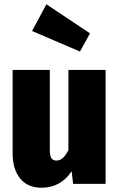

<svg xmlns="http://www.w3.org/2000/svg" viewBox="-20 -860 557 898"><path d="M474 0H322L315 -59Q264 18 174 18Q109 18 74 -25.5Q39 -69 39 -143V-533H213V-157Q213 -131 220.5 -120Q228 -109 244 -109Q276 -109 300 -158V-533H474ZM197 -840 401 -704 354 -619 130 -715Z"/></svg>

Font: Fira Sans Condensed ExtraBold
Style: Regular
Weight: 800
Width: 3
Designer: Carrois Corporate & Edenspiekermann AG
Foundry: Carrois Corporate GbR & Edenspiekermann AG
Version: Version 4.203